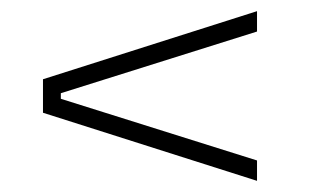

<svg xmlns="http://www.w3.org/2000/svg" viewBox="-20 -484 559 344"><path d="M89 -317V-307L440.5 -196.5V-160L57 -282V-342L440.5 -464V-427.5Z"/></svg>

Font: Anek Telugu Medium ExtraLight
Style: Regular
Weight: 250
Version: Version 1.003